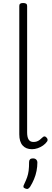

<svg xmlns="http://www.w3.org/2000/svg" viewBox="-20 -973 342 1274"><path d="M192 17Q152 17 130 -8Q108 -33 108 -82V-934Q108 -944 114 -948.5Q120 -953 133 -953Q147 -953 153.5 -948.5Q160 -944 160 -934V-94Q160 -63 170 -47Q180 -31 202 -31Q213 -31 223 -34Q233 -37 243 -44.5Q253 -52 263 -62Q269 -68 275.5 -68Q282 -68 289 -60Q294 -55 295.5 -48.5Q297 -42 293 -35Q282 -19 265.5 -7.5Q249 4 230 10.5Q211 17 192 17ZM148 278Q137 274 135.5 267.5Q134 261 141 248Q153 223 160 203Q167 183 170 160Q173 137 173 102Q173 91 179 84.5Q185 78 198 78Q213 78 220.5 86Q228 94 228 106Q228 133 222.5 161Q217 189 206 215.5Q195 242 180 266Q173 276 166 279.5Q159 283 148 278Z"/></svg>

Font: Playwrite US Modern ExtraLight
Style: Regular
Weight: 250
Designer: Veronika Burian, José Scaglione
Foundry: TypeTogether
Version: Version 1.003